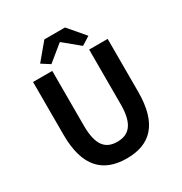

<svg xmlns="http://www.w3.org/2000/svg" viewBox="-208 -1063 1165 1230"><g transform="rotate(-30 374.0 -448.5)"><path d="M450 -911H297L196 -790L257 -751L372 -845H377L491 -751L553 -790ZM375 14C549 14 650 -83 650 -320V-711H513V-307C513 -158 460 -109 375 -109C290 -109 240 -158 240 -307V-711H98V-320C98 -83 202 14 375 14Z"/></g></svg>

Font: Spoqa Han Sans Neo Bold
Style: Bold
Weight: 700
Designer: [Spoqa Han Sans Neo] Dong-huui Kim  Younghwa Kang  Yujin Lee  [Noto Sans] Ryoko NISHIZUKA  (kana & ideographs); Paul D. 
Foundry: Spoqa (http://www.spoqa-han-sans.com)
Version: Version 1.100;hotconv 1.0.109;makeotfexe 2.5.65596